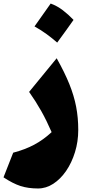

<svg xmlns="http://www.w3.org/2000/svg" viewBox="-20 -780 489 1095"><path d="M426.3 -39.1Q426.3 27.3 407.7 87.6Q389.2 147.9 357.2 194.6Q325.2 241.2 283.9 268.1Q242.7 294.9 196.8 294.9Q140.6 294.9 96.9 280.8Q53.2 266.6 0 231.4L55.2 90.8Q122.6 73.2 174.8 45.4Q227.1 17.6 274.4 -26.4Q246.1 -91.8 215.1 -147Q184.1 -202.1 146 -255.9L303.2 -447.8Q348.6 -367.2 375.5 -300.5Q402.3 -233.9 414.3 -171.1Q426.3 -108.4 426.3 -39.1ZM269 -759.8Q306.6 -746.1 339.4 -720.7Q372.1 -695.3 399.4 -666.5Q377 -634.8 353.8 -602.5Q330.6 -570.3 306.2 -537.1Q277.8 -562 246.1 -585.2Q214.4 -608.4 176.8 -629.4Q225.1 -696.3 269 -759.8Z"/></svg>

Font: Pinar DS1 Black
Style: Regular
Weight: 900
Designer: Amin Abedi
Version: Version 3.000